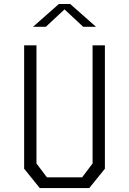

<svg xmlns="http://www.w3.org/2000/svg" viewBox="-20 -962 660 982"><path d="M183.5 0H436.5L516.5 -99V-730H453.5V-126L400 -55H220L166.5 -126V-730H103.5V-99ZM149 -825H214.5L310 -914L405.5 -825H471L339 -941.5H281Z"/></svg>

Font: Monaspace Krypton ExtraLight
Style: Regular
Weight: 200
Designer: Riley Cran & the Lettermatic Team
Foundry: Lettermatic
Version: Version 1.101 (Monaspace Krypton)